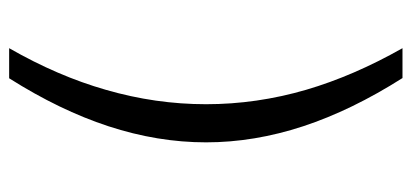

<svg xmlns="http://www.w3.org/2000/svg" viewBox="-266 -528 921 430"><g transform="rotate(90 195.0 -313.5)"><path d="M88.4 -753.9H155.3Q227.5 -640.1 263.2 -531.7Q299.3 -421.9 299.3 -314Q299.3 -205.6 263.2 -95.2Q227.5 13.7 155.8 127H88.4Q150.9 18.1 181.6 -89.4Q213.9 -200.7 213.9 -314Q213.9 -427.2 181.6 -538.1Q150.4 -644.5 88.4 -753.9Z"/></g></svg>

Font: Elshan
Style: Regular
Weight: 400
Foundry: DejaVu fonts team - Redesigned by Saber Rastikerdar (Samim font) - Edited by Jalil Hamdollahi
Version: Version 0.9.9; ttfautohint (v1.4.1.5-446e)